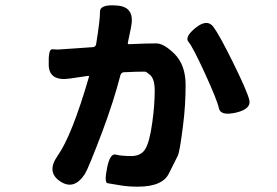

<svg xmlns="http://www.w3.org/2000/svg" viewBox="-20 -638 1040 721"><path d="M299 15Q258 78 206 43Q153 8 197 -54Q250 -129 314 -349Q315 -354 310 -353L242 -343Q165 -332 163 -393Q161 -454 176 -453Q191 -452 198 -452Q235 -454 272 -457L329 -461Q339 -462 341 -472Q356 -565 355.5 -594Q355 -623 422 -617Q488 -611 472 -535L460 -477Q459 -472 464 -472L489 -473Q528 -475 567 -475Q595 -475 635 -436Q677 -394 677 -319Q677 -240 667 -164Q655 -69 648 -54Q631 -21 615 12Q591 63 498 63Q460 63 432 58Q396 52 384 50Q371 48 382 -7Q393 -63 414.5 -57.5Q436 -52 473 -52Q510 -52 526 -79Q542 -106 552 -179Q561 -244 561 -298Q561 -342 543 -357Q529 -369 525 -369Q489 -369 453 -367H446Q435 -366 432 -355Q407 -258 364 -143Q312 -6 299 15ZM866 -215Q808 -202 802 -231.5Q796 -261 750 -361.5Q704 -462 688 -480.5Q672 -499 715 -534Q758 -568 781 -537.5Q804 -507 855.5 -402.5Q907 -298 916 -263.5Q925 -229 866 -215Z"/></svg>

Font: Resource Han Rounded JP
Style: Bold
Weight: 700
Designer: Cyano Hao (round all glyphs); Ryoko NISHIZUKA 西塚涼子 (kana, bopomofo & ideographs); Paul D. Hunt (Latin, Greek & Cyrillic)
Foundry: Cyano Hao
Version: 0.990